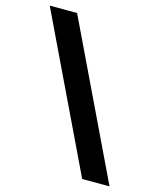

<svg xmlns="http://www.w3.org/2000/svg" viewBox="-125 -949 862 1038"><g transform="rotate(15 305.5 -430.0)"><path d="M435 0H588L176 -860H23Z"/></g></svg>

Font: Hussar Techniczny
Style: Bold 
Weight: 700
Foundry: Cannot Into Space Fonts
Version: Version 0.77